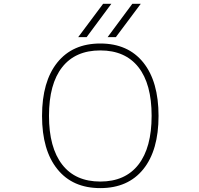

<svg xmlns="http://www.w3.org/2000/svg" viewBox="-20 -969 1040 1001"><path d="M304.7 -110.4Q373 -22.5 502.9 -22.5Q632.8 -22.5 701.7 -110.8Q770.5 -199.2 770.5 -365.2Q770.5 -531.2 701.7 -618.7Q632.8 -706.1 502.9 -706.1Q373 -706.1 304.2 -618.7Q235.4 -531.2 235.4 -365.2Q235.4 -199.2 304.7 -110.4ZM431.6 -775.4H387.7L517.6 -949.2H560.5ZM584 -775.4H541L669.9 -949.2H713.9ZM279.3 -86.9Q199.2 -185.5 199.2 -364.7Q199.2 -543.9 278.8 -643.1Q358.4 -742.2 502.9 -742.2Q647.5 -742.2 727.1 -643.1Q806.6 -543.9 806.6 -364.7Q806.6 -185.5 727.1 -86.9Q647.5 11.7 502.9 11.7Q358.4 11.7 279.3 -86.9Z"/></svg>

Font: GenEi Gothic M ExtraLight
Style: Regular
Weight: 200
Designer: o_tamon (Modified); [Source Han Sans]
Ryoko NISHIZUKA  (kana & ideographs); Paul D. Hunt (Latin, Greek & Cyrillic); Wenl
Version: Version 1.1a;Original Version 1.004